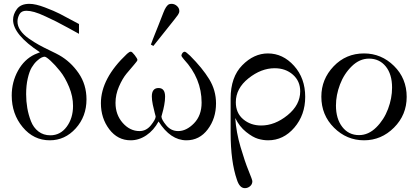

<svg xmlns="http://www.w3.org/2000/svg" viewBox="-20 -719 2179 999"><path d="M41 -222Q41 -292 73.5 -351Q106 -410 161 -436Q179 -444 188 -447Q48 -539 48 -616Q48 -645 68 -672Q88 -699 133 -699Q165 -699 213.5 -680.5Q262 -662 290.5 -647.5Q319 -633 391 -594V-543Q382 -548 336.5 -573Q291 -598 271.5 -607.5Q252 -617 217 -633.5Q182 -650 158.5 -656.5Q135 -663 117 -663Q91 -663 81 -644.5Q71 -626 71 -607Q71 -583 86.5 -560.5Q102 -538 130 -518.5Q158 -499 182.5 -485.5Q207 -472 241.5 -455.5Q276 -439 288 -432Q348 -398 389 -338.5Q430 -279 430 -202Q430 -113 374 -51Q318 11 239 11Q155 11 98 -57.5Q41 -126 41 -222ZM116 -229Q116 -192 122 -157Q128 -122 141 -88.5Q154 -55 180 -35Q206 -15 242 -15Q294 -15 327 -59.5Q360 -104 360 -168Q360 -217 339.5 -266.5Q319 -316 292.5 -349Q266 -382 243 -403Q220 -424 212 -424Q206 -424 196 -419.5Q186 -415 171.5 -401.5Q157 -388 145 -368Q133 -348 124.5 -311.5Q116 -275 116 -229Z M505 -182Q505 -311 641 -439Q653 -450 660 -450H661Q667 -450 681 -432Q695 -414 695 -407Q695 -402 677 -381.5Q659 -361 638 -335.5Q617 -310 599 -268.5Q581 -227 581 -184Q581 -122 618.5 -79.5Q656 -37 706 -37Q741 -37 765.5 -67.5Q790 -98 790 -113Q790 -114 785 -132Q780 -150 775 -174.5Q770 -199 770 -217Q770 -261 805 -261Q839 -261 839 -216Q839 -196 834.5 -172Q830 -148 825 -131.5Q820 -115 820 -113Q820 -97 845 -67Q870 -37 907 -37Q950 -37 989.5 -77.5Q1029 -118 1029 -185Q1029 -311 937 -410Q923 -426 924 -431Q925 -438 930 -444Q935 -450 941 -450Q947 -450 969 -429Q1033 -365 1068.5 -307Q1104 -249 1104 -181Q1104 -103 1061 -46Q1018 11 950 11Q867 11 805 -87Q780 -41 741.5 -15Q703 11 660 11Q592 11 548.5 -46.5Q505 -104 505 -182ZM765 -487Q767 -492 769 -497.5Q771 -503 775.5 -515Q780 -527 786 -541.5Q792 -556 804 -586.5Q816 -617 830 -653Q844 -690 860 -697Q866 -699 873 -699Q888 -699 900.5 -688Q913 -677 913 -662V-661Q913 -652 905.5 -641Q898 -630 845 -564Q806 -515 778 -480Z M1180 -28V-207Q1180 -318 1240.5 -379.5Q1301 -441 1374 -441Q1452 -441 1510 -376.5Q1568 -312 1568 -215Q1568 -121 1511.5 -55Q1455 11 1375 11Q1349 11 1322 3Q1295 -5 1260.5 -32.5Q1226 -60 1204 -105Q1209 -31 1231.5 45.5Q1254 122 1273.5 169.5Q1293 217 1293 224Q1293 240 1281 250Q1269 260 1254 260Q1227 260 1213 217Q1180 122 1180 -28ZM1207 -187Q1207 -131 1245.5 -98.5Q1284 -66 1339 -66Q1410 -66 1476 -119.5Q1542 -173 1542 -244Q1542 -297 1504 -330.5Q1466 -364 1409 -364Q1339 -364 1273 -311.5Q1207 -259 1207 -187Z M1652 -216Q1652 -307 1716 -374Q1780 -441 1874 -441Q1964 -441 2030 -376Q2096 -311 2096 -215Q2096 -121 2030 -55Q1964 11 1874 11Q1784 11 1718 -54.5Q1652 -120 1652 -216ZM1728 -170Q1728 -101 1761 -58.5Q1794 -16 1848 -16Q1897 -16 1937.5 -56Q1978 -96 1999 -152Q2020 -208 2020 -263Q2020 -333 1987 -373.5Q1954 -414 1900 -414Q1851 -414 1810.5 -374.5Q1770 -335 1749 -279.5Q1728 -224 1728 -170Z"/></svg>

Font: CMU Serif
Style: Roman
Weight: 500
Version: Version 0.7.0